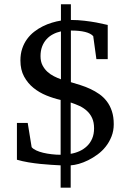

<svg xmlns="http://www.w3.org/2000/svg" viewBox="-20 -763 603 886"><path d="M414.1 -170.9Q414.1 -198.2 405.3 -217.8Q396.5 -237.3 381.3 -251.2Q366.2 -265.1 346.7 -274.2Q327.1 -283.2 306.2 -290V-53.2Q327.1 -56.6 346.7 -65.4Q366.2 -74.2 381.3 -88.6Q396.5 -103 405.3 -123.5Q414.1 -144 414.1 -170.9ZM261.2 -618.2Q241.2 -613.8 224.1 -604.7Q207 -595.7 194.3 -581.5Q181.6 -567.4 174.3 -548.1Q167 -528.8 167 -503.9Q167 -479.5 176 -461.9Q185.1 -444.3 198.7 -431.9Q212.4 -419.4 229 -411.1Q245.6 -402.8 261.2 -397ZM504.9 -189.9Q504.9 -159.2 494.6 -133.3Q484.4 -107.4 468 -86.7Q451.7 -65.9 430.4 -50.3Q409.2 -34.7 387 -23.7Q364.7 -12.7 343.8 -6.8Q322.8 -1 306.2 0V103H259.8V0Q241.2 -1 216.8 -2.4Q192.4 -3.9 165.8 -6.6Q139.2 -9.3 111.3 -13.9Q83.5 -18.6 58.1 -25.9V-195.8H107.9L126 -84Q132.8 -75.7 146.7 -69.1Q160.6 -62.5 179 -58.1Q197.3 -53.7 218.3 -51.3Q239.3 -48.8 259.8 -48.8V-301.8Q227.1 -309.1 194.1 -322.5Q161.1 -335.9 134.5 -357.4Q107.9 -378.9 91.1 -409.9Q74.2 -440.9 74.2 -483.9Q74.2 -514.2 82.5 -538.8Q90.8 -563.5 105 -582.8Q119.1 -602.1 137.9 -616.7Q156.7 -631.3 177.5 -641.6Q198.2 -651.9 220 -658.4Q241.7 -665 261.2 -668V-743.2H307.1V-670.9Q339.4 -670.9 369.9 -667.2Q400.4 -663.6 424.3 -659.2Q452.1 -653.8 477.1 -647.9V-490.2H424.8L410.2 -596.2Q386.7 -622.1 307.1 -622.1V-383.8Q328.6 -377.4 351.8 -370.1Q375 -362.8 397 -352.5Q418.9 -342.3 438.5 -328.6Q458 -314.9 472.9 -295.4Q487.8 -275.9 496.3 -250Q504.9 -224.1 504.9 -189.9Z"/></svg>

Font: BabelStone Ogham Pictish
Style: Italic
Weight: 400
Italic angle: -30°
Designer: Andrew West
Foundry: BabelStone
Version: Version 1.02 March 14, 2022